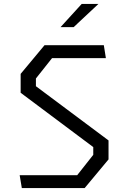

<svg xmlns="http://www.w3.org/2000/svg" viewBox="-20 -961 660 981"><path d="M91.5 0H412.5L534.5 -146.5V-243.5L163.5 -520.5V-560L246 -664H521L510.5 -730H207.5L85.5 -583.5V-487L456.5 -209.5V-170L374.5 -66H80.5ZM289.5 -822.5 397.5 -941H483L356.5 -822.5Z"/></svg>

Font: Monaspace Krypton Light
Style: Regular
Weight: 300
Designer: Riley Cran & the Lettermatic Team
Foundry: Lettermatic
Version: Version 1.101 (Monaspace Krypton)